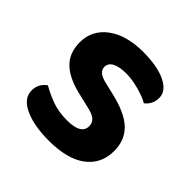

<svg xmlns="http://www.w3.org/2000/svg" viewBox="-138 -616 753 753"><g transform="rotate(45 238.5 -239.0)"><path d="M441.3 -137.5Q441.3 -65.6 387.3 -25Q333.4 15.6 230.5 15.6Q148.6 15.6 96.3 -8.5Q44 -32.7 44 -76.5Q44 -96.4 52.8 -111.6Q61.6 -126.7 75.3 -135.7Q103.6 -118.7 140.6 -105Q177.6 -91.3 225.6 -91.3Q303.2 -91.3 303.2 -136.9Q303.2 -156 289.3 -167.5Q275.4 -179.1 245.4 -185.1L197.4 -196.6Q119.9 -212.9 82 -248Q44.1 -283.1 44.1 -343.3Q44.1 -410.9 99 -451.8Q153.8 -492.8 248.4 -492.8Q296.8 -492.8 335.4 -483.3Q374 -473.8 396.5 -455Q419 -436.2 419 -409Q419 -390 411.1 -375.4Q403.3 -360.8 391 -351.8Q379.7 -359.2 357.9 -367Q336.1 -374.9 309.7 -380.4Q283.4 -385.9 259.4 -385.9Q222.6 -385.9 201.6 -375.2Q180.5 -364.4 180.5 -343.3Q180.5 -328.6 192.4 -318.4Q204.2 -308.1 234.3 -301.5L278.2 -291.1Q364.7 -271.1 403 -234Q441.3 -196.8 441.3 -137.5Z"/></g></svg>

Font: Baloo Tamma 2
Style: Regular
Weight: 400
Designer: Divya Kowshik, Shuchita Grover and Ek Type
Foundry: Ek Type
Version: Version 1.700